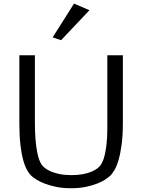

<svg xmlns="http://www.w3.org/2000/svg" viewBox="-20 -1006 778 1050"><path d="M566.9 -703.6H651.9V-335.9Q651.9 -267.1 645.3 -216.8Q638.7 -166.5 628.4 -131.3Q618.2 -96.2 605.5 -75Q592.8 -53.7 580.1 -42.5Q570.8 -34.2 553.5 -22.9Q536.1 -11.7 510 -1.5Q483.9 8.8 448.7 16.1Q413.6 23.4 368.7 23.4Q323.7 23.4 288.1 16.1Q252.4 8.8 225.6 -1.5Q198.7 -11.7 180.9 -22.9Q163.1 -34.2 153.8 -42.5Q140.6 -54.2 128.4 -75.4Q116.2 -96.7 106.7 -131.1Q97.2 -165.5 91.6 -214.6Q85.9 -263.7 85.9 -331.5V-703.6H170.9V-333.5Q170.9 -281.2 174.3 -242.2Q177.7 -203.1 183.1 -175.5Q188.5 -147.9 195.1 -130.9Q201.7 -113.8 207.5 -105.5Q213.4 -97.2 225.6 -87.2Q237.8 -77.1 257.6 -68.6Q277.3 -60.1 305.2 -54.2Q333 -48.3 370.6 -48.3Q406.7 -48.3 434.3 -53.7Q461.9 -59.1 481.7 -67.6Q501.5 -76.2 513.9 -86.2Q526.4 -96.2 532.2 -105.5Q535.6 -110.8 541.7 -124Q547.9 -137.2 553.2 -160.4Q558.6 -183.6 562.7 -218.8Q566.9 -253.9 566.9 -303.2ZM268.1 -801.8 384.8 -986.3 469.2 -950.2 314 -786.1Z"/></svg>

Font: Metrophobic
Style: Regular
Weight: 400
Designer: vernon adams
Foundry: vernon adams
Version: Version 1.000